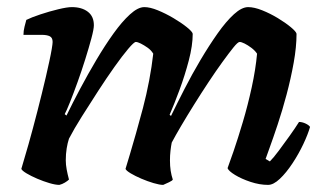

<svg xmlns="http://www.w3.org/2000/svg" viewBox="-20 -520 906 540"><path d="M147 0Q136 0 119 -5Q102 -10 84.5 -17.5Q67 -25 54.5 -32.5Q42 -40 40 -45Q48 -71 60 -113.5Q72 -156 85 -206.5Q98 -257 109 -304Q114 -326 118.5 -346.5Q123 -367 125.5 -382Q128 -397 128 -402Q128 -414 120 -418Q112 -422 97 -422H46Q46 -433 49 -445Q52 -457 54 -464Q68 -471 93.5 -479.5Q119 -488 144 -494Q169 -500 182 -500Q210 -500 227 -487Q244 -474 244 -449Q244 -438 237 -412Q230 -386 220 -354Q210 -322 198.5 -290Q187 -258 177 -233Q167 -208 162 -199L167 -195Q184 -230 205.5 -270.5Q227 -311 251 -351.5Q275 -392 299 -425.5Q323 -459 345.5 -479.5Q368 -500 386 -500Q402 -500 424 -491Q446 -482 468 -469Q490 -456 505.5 -443.5Q521 -431 522 -425Q522 -392 511 -350Q500 -308 485 -267.5Q470 -227 457 -197L461 -194Q478 -229 499 -270Q520 -311 544 -351.5Q568 -392 592 -426Q616 -460 638 -480Q660 -500 678 -500Q695 -500 717.5 -491Q740 -482 761.5 -469Q783 -456 798 -443.5Q813 -431 814 -425Q814 -388 806 -343.5Q798 -299 786 -254Q774 -209 761 -170Q748 -131 738.5 -105Q729 -79 727 -73L739 -66Q749 -76 764 -96Q779 -116 795 -138.5Q811 -161 821 -177Q830 -177 839.5 -172.5Q849 -168 852 -163Q846 -142 833 -114.5Q820 -87 802.5 -60.5Q785 -34 767 -17Q749 0 734 0Q710 0 684.5 -8.5Q659 -17 641 -28Q623 -39 620 -47Q625 -60 637 -95Q649 -130 663 -177Q677 -224 688 -274.5Q699 -325 703 -369Q697 -378 687 -385.5Q677 -393 668 -397.5Q659 -402 654 -402Q649 -402 636.5 -386.5Q624 -371 605.5 -345.5Q587 -320 566.5 -289Q546 -258 526 -226Q506 -194 489.5 -166Q473 -138 463 -119Q461 -109 459.5 -96Q458 -83 458 -69Q458 -53 460 -40Q462 -27 466 -15Q465 -12 455.5 -7.5Q446 -3 439 0Q429 0 412 -5Q395 -10 377.5 -17.5Q360 -25 347.5 -32.5Q335 -40 333 -45Q338 -61 345.5 -86.5Q353 -112 362.5 -145Q372 -178 382 -216Q392 -254 399.5 -293.5Q407 -333 411 -369Q405 -379 395 -386Q385 -393 376 -397.5Q367 -402 362 -402Q357 -402 340.5 -382.5Q324 -363 302 -332Q280 -301 256 -264Q232 -227 210 -192Q188 -157 174 -130Q170 -118 167.5 -102.5Q165 -87 165 -69Q165 -57 167.5 -43.5Q170 -30 174 -15Q170 -11 162.5 -6.5Q155 -2 147 0Z"/></svg>

Font: Texturina 12pt
Style: Bold Italic
Weight: 700
Italic angle: -11°
Designer: Guillermo Torres Carreño
Foundry: Omnibus-Type
Version: Version 1.002